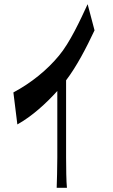

<svg xmlns="http://www.w3.org/2000/svg" viewBox="-20 -846 540 918"><path d="M44 -404 63 -251C133 -290 201 -352 254 -411V-93C254 -45 252 25 251 52H300C297 24 296 -45 296 -93V-462C347 -529 393 -618 432 -701L399 -826C364 -750 314 -642 262 -580C206 -512 130 -450 44 -404Z"/></svg>

Font: 寒蝉无机体 CompactMedium
Style: Regular
Weight: 500
Width: 3
Designer: ChillTanhei {Warren2060}; 
Source Han Sans {Ryoko NISHIZUKA 西塚涼子 (kana, bopomofo & ideographs); Paul D. Hunt (Latin, Gre
Foundry: ChillType&Adobe
Version: Version 1.000;Glyphs 3.1.1 (3135)